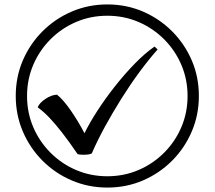

<svg xmlns="http://www.w3.org/2000/svg" viewBox="-20 -782 968 866"><path d="M355 -84Q338 -84 330 -87Q289 -147 258 -186.5Q227 -226 201.5 -252.5Q176 -279 150 -298Q158 -318 185 -336Q212 -354 237 -355Q265 -333 299 -284Q333 -235 361 -181Q384 -228 420 -283.5Q456 -339 499.5 -394Q543 -449 589 -496Q635 -543 677 -572L691 -559Q651 -514 609 -457Q567 -400 527.5 -337Q488 -274 453.5 -211Q419 -148 394 -90Q384 -84 355 -84ZM464 64Q379 64 304 32Q229 0 172 -57Q115 -114 83 -189Q51 -264 51 -349Q51 -435 83 -509.5Q115 -584 172 -641Q229 -698 304 -730Q379 -762 464 -762Q550 -762 624.5 -730Q699 -698 756 -641Q813 -584 845 -509.5Q877 -435 877 -349Q877 -264 845 -189Q813 -114 756 -57Q699 0 624.5 32Q550 64 464 64ZM464 13Q539 13 604.5 -15Q670 -43 720 -93Q770 -143 798 -208.5Q826 -274 826 -349Q826 -424 798 -489.5Q770 -555 720 -605Q670 -655 604.5 -683Q539 -711 464 -711Q389 -711 323.5 -683Q258 -655 208 -605Q158 -555 130 -489.5Q102 -424 102 -349Q102 -274 130 -208.5Q158 -143 208 -93Q258 -43 323.5 -15Q389 13 464 13Z"/></svg>

Font: lkannada25
Style: Book
Weight: 400
Designer: Jelle Bosma - Monotype Design Team
Foundry: Monotype Imaging Inc.
Version: Version 2.003